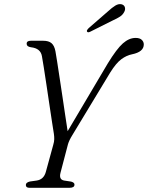

<svg xmlns="http://www.w3.org/2000/svg" viewBox="-20 -894 704 914"><path d="M334.5 -15Q334.5 0 311 0H120Q103 0 103 -13.5Q103 -25.5 122.5 -30L154.5 -34.5Q188 -39.5 198 -75L233.5 -204.5Q238 -219.5 238.2 -231.5Q238.5 -243.5 236.5 -257Q233.5 -274.5 227.8 -312.2Q222 -350 215 -397.2Q208 -444.5 201 -491.2Q194 -538 188.2 -574.8Q182.5 -611.5 179.5 -627Q173 -664 127.5 -669Q107 -672 107 -685Q106 -700 127 -700H185.5Q212 -700 225.5 -688.2Q239 -676.5 244 -649.5Q247 -633.5 252.2 -599.5Q257.5 -565.5 264.2 -521Q271 -476.5 278 -429.5Q285 -382.5 291.2 -340.5Q297.5 -298.5 302 -269.5L493 -592Q535.5 -661.5 565 -687.5Q594.5 -713.5 625.5 -713.5Q645.5 -713.5 655 -704.2Q664.5 -695 664.5 -682.5Q664.5 -647 608.5 -635.5Q582.5 -630.5 557.5 -612Q532.5 -593.5 504.5 -548.5L324.5 -251Q309 -226 303.5 -207L268 -71.5Q259.5 -39 285.5 -34.5L318.5 -29.5Q335 -25 334.5 -15ZM493.5 -839.5Q513.5 -858 529.2 -867.5Q545 -877 559 -873.5Q571.5 -870 574.5 -859.2Q577.5 -848.5 571.5 -837.5Q564.5 -823.5 551 -814.8Q537.5 -806 518.5 -797.5L408.5 -742.5Q397.5 -737.5 394 -744Q392.5 -747.5 395 -751.5Q397.5 -755.5 401.5 -759.5Z"/></svg>

Font: Fraunces 72pt Soft Light
Style: Italic
Weight: 300
Italic angle: -16°
Version: Version 1.000;[b76b70a41]